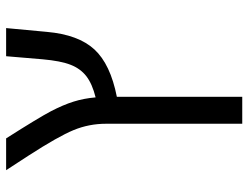

<svg xmlns="http://www.w3.org/2000/svg" viewBox="-114 -526 827 640"><g transform="rotate(-90 300.0 -205.5)"><path d="M297.9 188H208V-266.1Q208 -322.8 186.8 -374.3Q165.5 -425.8 102.1 -523.9L53.2 -599.1H159.2Q228.5 -490.2 249.8 -449.5Q271 -408.7 281.7 -374.5Q292.5 -340.3 295.9 -300.8Q340.8 -312 366.2 -331.5Q391.6 -351.1 404.5 -384Q417.5 -417 422.9 -478L433.1 -599.1H526.9L514.2 -462.9Q504.9 -358.4 455.8 -304.9Q406.7 -251.5 297.9 -230Z"/></g></svg>

Font: Cousine
Style: Regular
Weight: 400
Monospace: yes
Designer: Steve Matteson
Foundry: Monotype Imaging Inc.
Version: Version 1.21